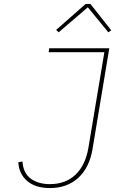

<svg xmlns="http://www.w3.org/2000/svg" viewBox="-20 -943 640 975"><path d="M535 -698 450 -187Q434 -91 377 -39.5Q320 12 234 12Q159 12 117.5 -24.5Q76 -61 73 -119L94 -123Q98 -64 136 -36Q174 -8 233 -8Q313 -8 363.5 -56Q414 -104 429 -193L510 -678H227L230 -698ZM439 -923 545 -789 530 -779 426 -906 278 -779 265 -791 415 -923Z"/></svg>

Font: IBM Plex Mono Thin
Style: Italic
Weight: 100
Italic angle: -9°
Monospace: yes
Designer: Mike Abbink, Paul van der Laan, Pieter van Rosmalen
Foundry: Bold Monday
Version: Version 2.3